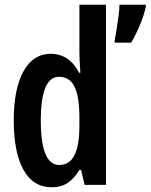

<svg xmlns="http://www.w3.org/2000/svg" viewBox="-20 -780 635 810"><path d="M198 10Q120 10 79 -63.5Q38 -137 38 -272Q38 -405 79 -479Q120 -553 194 -553Q272 -553 314 -473H319Q317 -502 316 -523Q315 -544 315 -559V-760H427V0H337L322 -63H315Q292 -26 265 -8Q238 10 198 10ZM230 -84Q273 -84 294 -125Q315 -166 315 -252V-283Q315 -372 294.5 -414Q274 -456 229 -456Q190 -456 171 -409Q152 -362 152 -273Q152 -84 230 -84ZM595 -750Q587 -714 569 -671.5Q551 -629 533 -600H464V-612Q467 -625 471.5 -654Q476 -683 480 -712.5Q484 -742 484 -760H595Z"/></svg>

Font: Noto Sans Khmer UI ExtraCondensed SemiBold
Style: Regular
Weight: 600
Width: 2
Designer: Danh Hong and the Monotype Design Team
Foundry: Monotype Imaging Inc.
Version: Version 2.002; ttfautohint (v1.8.4.7-5d5b)